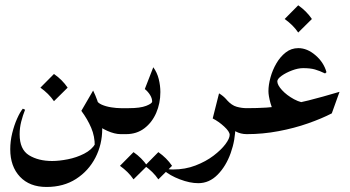

<svg xmlns="http://www.w3.org/2000/svg" viewBox="-20 -517 1348 740"><path d="M445.3 -100.1Q460.4 -100.1 468 -83.7Q475.6 -67.4 475.6 -50.3Q475.6 -32.7 468 -16.4Q460.4 0 445.3 0Q421.9 0 393.1 -12.9Q364.3 -25.9 351.1 -41V-132.8Q356 -120.6 372.3 -113.5Q388.7 -106.4 408.9 -103.3Q429.2 -100.1 445.3 -100.1ZM338.9 -168Q357.4 -130.4 365.7 -92.3Q374 -54.2 374 -20.5Q374 39.6 347.7 90.6Q321.3 141.6 273.2 172.6Q225.1 203.6 159.2 203.6Q94.2 203.6 56.9 164.1Q19.5 124.5 19.5 58.1Q19.5 26.9 27.1 -3.9Q34.7 -34.7 45.9 -59.8Q57.1 -85 67.9 -98.1L76.7 -94.2Q67.9 -72.3 61.8 -48.3Q55.7 -24.4 55.7 0.5Q55.7 59.1 91.8 81.3Q127.9 103.5 181.2 103.5Q208 103.5 241.5 96.9Q274.9 90.3 304.2 75.4Q333.5 60.5 347.7 36.6L345.2 46.4Q345.7 8.8 331.5 -24.4Q317.4 -57.6 293.5 -89.8ZM188 -231.9Q220.2 -209.5 240.7 -179.2L188 -127Q177.7 -142.1 164.6 -155Q151.4 -168 135.7 -179.2Z M445.3 -100.1H476.6Q520.5 -100.1 543.5 -109.1Q566.4 -118.2 566.4 -125.5Q566.4 -138.2 558.3 -151.1Q550.3 -164.1 538.1 -173.8L570.8 -257.8Q585.4 -237.8 591.8 -212.4Q598.1 -187 598.1 -162.1Q598.1 -118.7 582 -81.8Q565.9 -44.9 536.4 -22.5Q506.8 0 465.8 0H445.3Q433.1 0 427.2 -17.1Q421.4 -34.2 421.4 -51.8Q421.4 -68.8 427.2 -84.5Q433.1 -100.1 445.3 -100.1ZM494.6 69.3Q526.9 91.8 547.4 122.1L494.6 174.3Q484.4 159.2 471.2 146.2Q458 133.3 442.4 122.1ZM590.3 69.3Q622.6 91.8 643.1 122.1L590.3 174.3Q580.1 159.2 566.9 146.2Q553.7 133.3 538.1 122.1Z M610.8 138.7 614.3 131.8Q620.6 133.8 628.2 135Q635.7 136.2 647 136.2Q693.8 136.2 733.6 120.8Q773.4 105.5 803 83Q832.5 60.5 848.9 38.6Q865.2 16.6 865.2 2.9Q865.2 -9.8 844 -29.3Q822.8 -48.8 799.8 -60.5L824.2 -157.2Q856.9 -137.7 872.1 -102.8Q887.2 -67.9 887.2 -30.3Q887.2 22.5 869.1 73Q851.1 123.5 818.8 156.2Q786.6 189 744.1 189Q711.9 189 673.3 174.3Q634.8 159.7 610.8 138.7ZM931.2 -100.1Q946.3 -100.1 953.9 -83.7Q961.4 -67.4 961.4 -50.3Q961.4 -32.7 953.9 -16.4Q946.3 0 931.2 0Q907.7 0 888.2 -10.5Q868.7 -21 854.5 -35.6V-131.3Q873 -110.8 892.3 -105.5Q911.6 -100.1 931.2 -100.1Z M931.2 0Q919.9 0 914.3 -16.4Q908.7 -32.7 908.7 -50.3Q908.7 -67.4 914.3 -83.7Q919.9 -100.1 931.2 -100.1Q971.2 -100.1 1006.6 -102.3Q1042 -104.5 1080.8 -111.1Q1119.6 -117.7 1169.7 -130.1Q1219.7 -142.6 1288.6 -163.1L1258.8 -80.1Q1220.2 -60.1 1167.2 -41.5Q1114.3 -22.9 1053.7 -11.5Q993.2 0 931.2 0ZM1046.9 -74.7Q1030.3 -90.3 1022.5 -119.4Q1014.6 -148.4 1014.6 -165.5Q1014.6 -189.9 1022.5 -218.5Q1030.3 -247.1 1045.2 -272.7Q1060.1 -298.3 1081.3 -314.9Q1102.5 -331.5 1129.9 -331.5Q1164.1 -331.5 1196 -304Q1228 -276.4 1238.3 -238.8L1232.9 -233.9Q1211.9 -244.1 1193.8 -249.3Q1175.8 -254.4 1148.4 -254.4Q1128.9 -254.4 1105.5 -245.6Q1082 -236.8 1065.4 -224.9Q1048.8 -212.9 1048.8 -203.6Q1048.8 -189.5 1066.9 -169.7Q1085 -149.9 1113.3 -134.5Q1141.6 -119.1 1172.4 -119.1ZM1129.4 -496.6Q1161.6 -474.1 1182.1 -443.8L1129.4 -391.6Q1119.1 -406.7 1106 -419.7Q1092.8 -432.6 1077.1 -443.8Z"/></svg>

Font: Lateef Medium
Style: Regular
Weight: 500
Designer: SIL International
Foundry: SIL International
Version: Version 4.200